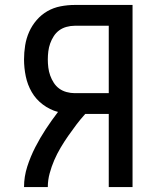

<svg xmlns="http://www.w3.org/2000/svg" viewBox="-20 -755 640 775"><path d="M77 0Q77 -42 90 -82.5Q103 -123 122.5 -161Q142 -199 165 -234Q188 -269 214 -303Q181 -312 153 -333Q125 -354 108 -383.5Q91 -413 84 -447Q77 -481 77 -515Q77 -543 81.5 -571.5Q86 -600 97.5 -626Q109 -652 128 -674Q147 -696 171.5 -710Q196 -724 224.5 -729.5Q253 -735 281 -735H515V0H419V-295H324Q305 -274 288 -251.5Q271 -229 255 -206Q239 -183 224.5 -158.5Q210 -134 199 -108.5Q188 -83 180.5 -55.5Q173 -28 173 0ZM281 -379H419V-651H281Q265 -651 248.5 -646.5Q232 -642 219 -632.5Q206 -623 197 -609Q188 -595 182.5 -579.5Q177 -564 175 -547.5Q173 -531 173 -515Q173 -499 175 -482.5Q177 -466 182.5 -450.5Q188 -435 197 -421Q206 -407 219 -397.5Q232 -388 248.5 -383.5Q265 -379 281 -379Z"/></svg>

Font: Zed Mono Medium Extended
Style: Regular
Weight: 500
Width: 7
Monospace: yes
Designer: Belleve Invis
Foundry: Belleve Invis
Version: Version 1.0.0; ttfautohint (v1.8.4)